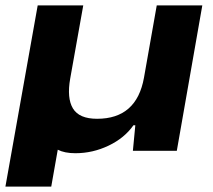

<svg xmlns="http://www.w3.org/2000/svg" viewBox="-50 -556 785 708"><path d="M-30 132 89 -536H257L209 -267Q196 -194 219 -156Q242 -118 308 -118Q454 -118 481 -270L528 -536H696L602 0H440L449 -94H442Q409 -47 350.5 -19Q292 9 228 9Q188 9 163 -4L139 132Z"/></svg>

Font: Mona Sans Expanded
Style: Bold Italic
Weight: 700
Width: 7
Italic angle: -11.7°
Designer: Deni Anggara
Foundry: GitHub
Version: Version 1.001;gftools[0.9.33]